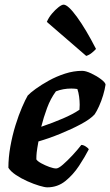

<svg xmlns="http://www.w3.org/2000/svg" viewBox="-20 -804 473 824"><path d="M183 0Q172 0 148.5 -7Q125 -14 98 -26Q71 -38 48.5 -53Q26 -68 16 -84Q16 -128 24.5 -175.5Q33 -223 46.5 -266.5Q60 -310 74.5 -343.5Q89 -377 99 -394Q109 -405 133 -422.5Q157 -440 189.5 -458Q222 -476 259 -488Q296 -500 333 -500Q348 -500 371.5 -489Q395 -478 413.5 -464Q432 -450 433 -441Q430 -420 422.5 -395Q415 -370 405 -348Q395 -326 386 -313Q368 -293 328 -271.5Q288 -250 239 -230Q190 -210 145 -197Q139 -164 137.5 -150Q136 -136 136 -120Q141 -112 157.5 -103Q174 -94 192 -87.5Q210 -81 221 -81Q231 -81 250 -97.5Q269 -114 290.5 -137Q312 -160 329 -182Q338 -182 348.5 -175Q359 -168 361 -163Q344 -130 319 -92Q294 -54 260.5 -27Q227 0 183 0ZM157 -260Q207 -277 250 -295.5Q293 -314 321 -333Q322 -344 322 -354Q322 -371 319.5 -389.5Q317 -408 312 -422Q305 -423 299 -423.5Q293 -424 286 -424Q251 -424 220 -412Q197 -381 182 -340.5Q167 -300 157 -260ZM350 -564 181 -710Q189 -729 203 -745.5Q217 -762 231 -773Q245 -784 253 -784Q272 -784 310.5 -731Q349 -678 392 -594Q386 -587 374.5 -577.5Q363 -568 350 -564Z"/></svg>

Font: Texturina ExtraBold
Style: Italic
Weight: 800
Italic angle: -11°
Designer: Guillermo Torres Carreño
Foundry: Omnibus-Type
Version: Version 1.002; ttfautohint (v1.8.3)